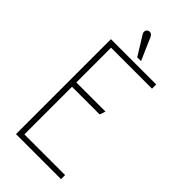

<svg xmlns="http://www.w3.org/2000/svg" viewBox="-268 -936 1001 1001"><g transform="rotate(45 232.5 -435.5)"><path d="M410 0V-30H110V-381H314L325 -413H110V-669H412V-700H78V0ZM270 -730 216 -854C211 -866 199 -874 186 -869C172 -864 169 -847 177 -835L242 -730Z"/></g></svg>

Font: Advent Pro
Style: ExtraLight
Weight: 250
Designer: Andreas Kalpakidis
Foundry: Andreas Kalpakidis
Version: Version 2.002 2007